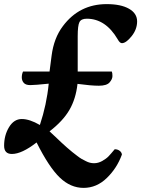

<svg xmlns="http://www.w3.org/2000/svg" viewBox="-36 -727 687 934"><path d="M342 -379H508Q511 -372 511 -357Q511 -342 497 -326Q483 -310 445 -310Q407 -310 341 -319Q333 -246 301.5 -192Q270 -138 205 -88Q214 -80 234.5 -60.5Q255 -41 263.5 -33Q272 -25 289.5 -9.5Q307 6 315.5 12.5Q324 19 338 30Q352 41 361 46Q370 51 382 57Q401 67 421.5 67Q442 67 461.5 56Q481 45 492 33.5Q503 22 522 -1Q536 -1 546 6.5Q556 14 557 25Q533 91 483.5 139Q434 187 370.5 187Q307 187 254.5 136.5Q202 86 142 -34Q70 22 22 22Q-16 22 -16 -18Q-16 -69 8 -108.5Q32 -148 70 -148Q108 -148 158 -119Q191 -218 201 -320Q133 -313 111 -313Q89 -313 79.5 -324Q70 -335 70 -350.5Q70 -366 76 -379H205L215 -456Q226 -542 270 -600Q350 -707 483 -707Q552 -707 591.5 -684.5Q631 -662 631 -623Q631 -584 604 -550.5Q577 -517 557 -517Q547 -517 537 -535Q478 -636 386 -636Q359 -636 350.5 -619.5Q342 -603 342 -551Z"/></svg>

Font: Clara
Style: Regular
Weight: 400
Designer: Proyecto DEMO
Foundry: Proyecto DEMO
Version: Version 1.002